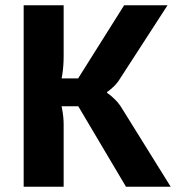

<svg xmlns="http://www.w3.org/2000/svg" viewBox="-20 -710 674 730"><path d="M617 -690 437 -412Q426 -394 413 -381.5Q400 -369 387 -360V-357Q401 -348 417 -332Q433 -316 443 -299L629 0H459L245 -361L452 -690ZM222 -690V-495Q222 -461 217 -427.5Q212 -394 201 -362Q209 -332 215.5 -299Q222 -266 222 -238V0H70V-690ZM300 -412V-306H176V-412Z"/></svg>

Font: Exo 2
Style: Bold
Weight: 700
Designer: Natanael Gama
Foundry: Natanael Gama
Version: Version 2.010